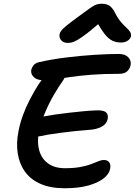

<svg xmlns="http://www.w3.org/2000/svg" viewBox="-20 -998 719 1025"><path d="M325 7Q249 7 196 -16.5Q143 -40 113 -82Q83 -124 74.5 -180Q66 -236 79 -299Q87 -341 103 -384.5Q119 -428 141 -470Q163 -512 188 -551Q195 -561 202 -570Q173 -573 160 -587Q143 -603 147 -626Q150 -638 159 -649.5Q168 -661 188 -666Q258 -682 336.5 -691.5Q415 -701 487.5 -705.5Q560 -710 613 -710Q648 -710 665 -692Q682 -674 677 -649Q673 -630 658.5 -617Q644 -604 617 -604Q533 -604 468.5 -599Q404 -594 356 -587Q339 -585 324 -582Q322 -577 319 -572Q294 -537 268 -492.5Q242 -448 221 -398Q216 -387 212 -376Q243 -381 277 -387Q314 -392 352.5 -396.5Q391 -401 429 -404.5Q467 -408 501 -409Q536 -409 547.5 -397Q559 -385 555 -363Q548 -334 520.5 -320.5Q493 -307 459 -305Q419 -302 380 -298Q341 -294 304 -289Q267 -284 235 -279Q207 -274 184 -269Q180 -227 190 -193Q203 -149 238 -124.5Q273 -100 326 -100Q375 -100 409.5 -106.5Q444 -113 467 -122Q490 -131 506 -137.5Q522 -144 533 -144Q555 -144 563.5 -131Q572 -118 568 -97Q563 -69 533 -45.5Q503 -22 451 -7.5Q399 7 325 7ZM342 -769Q327 -769 316.5 -775Q306 -781 301 -791.5Q296 -802 298 -814Q299 -823 305.5 -832.5Q312 -842 333 -859.5Q354 -877 398 -909Q433 -934 453 -949Q473 -964 488 -971Q503 -978 523 -978Q549 -978 565 -967Q581 -956 595 -928Q611 -897 627.5 -878.5Q644 -860 656 -849Q668 -838 674.5 -828Q681 -818 679 -803Q675 -789 660.5 -780Q646 -771 627 -771Q601 -771 580.5 -780.5Q560 -790 539 -816Q523 -836 504 -869Q469 -839 446 -821Q413 -796 394 -785Q375 -774 363.5 -771.5Q352 -769 342 -769Z"/></svg>

Font: Shantell Sans Light Medium
Style: Italic
Weight: 500
Italic angle: -11°
Version: Version 1.011;[c5ecc13dd]